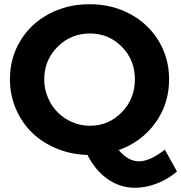

<svg xmlns="http://www.w3.org/2000/svg" viewBox="-20 -725 856 907"><path d="M26.9 -350.1Q26.9 -450.7 75.9 -532Q125 -613.3 211.2 -659.2Q297.4 -705.1 402.8 -705.1Q508.3 -705.1 594.5 -658.9Q680.7 -612.8 729.7 -531.5Q778.8 -450.2 778.8 -350.1Q778.8 -234.4 713.9 -144.5Q648.9 -54.7 541 -16.1Q585.4 37.1 636.2 37.1Q688 37.1 758.8 -18.1L815.9 85Q775.4 120.6 722.2 141.4Q668.9 162.1 618.2 162.1Q547.4 162.1 488.8 121.1Q430.2 80.1 393.1 6.8Q315.9 4.9 247.8 -23.2Q179.7 -51.3 131.3 -98.4Q83 -145.5 54.9 -210.9Q26.9 -276.4 26.9 -350.1ZM189 -350.1Q189 -304.7 206.3 -263.9Q223.6 -223.1 252.7 -194.1Q281.7 -165 321.5 -147.9Q361.3 -130.9 404.8 -130.9Q493.2 -130.9 555.2 -194.6Q617.2 -258.3 617.2 -350.1Q617.2 -441.9 555.2 -504.4Q493.2 -566.9 404.8 -566.9Q315.4 -566.9 252.2 -504.2Q189 -441.4 189 -350.1Z"/></svg>

Font: Montserrat Semi Bold
Style: Regular
Weight: 600
Designer: Julieta Ulanovsky
Foundry: Julieta Ulanovsky
Version: Version 3.001;PS 003.001;hotconv 1.0.70;makeotf.lib2.5.58329